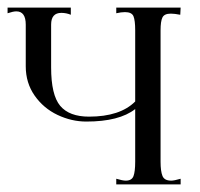

<svg xmlns="http://www.w3.org/2000/svg" viewBox="-40 -487 527 507"><path d="M412 -10Q420 -10 437 -15V0H267V-15Q284 -10 292 -10Q308 -10 312.5 -22Q317 -34 317 -60V-199Q275 -166 188 -166Q149 -166 112 -183.5Q75 -201 51.5 -234.5Q28 -268 28 -312V-422Q28 -457 3 -457Q-5 -457 -20 -452V-467H147V-448Q135 -453 122 -453Q95 -453 95 -422V-309Q95 -236 119 -207.5Q143 -179 195 -179Q277 -179 317 -219V-407Q317 -433 312.5 -444Q308 -455 290 -455Q280 -455 267 -452V-467H437L436 -448Q421 -451 411 -451Q394 -451 389 -441Q384 -431 384 -407V-60Q384 -35 389 -22.5Q394 -10 412 -10Z"/></svg>

Font: Viaoda Libre
Style: Regular
Weight: 400
Designer: Gydient
Version: Version 2.000